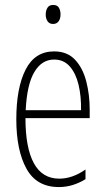

<svg xmlns="http://www.w3.org/2000/svg" viewBox="-20 -747 428 777"><path d="M199 -539Q252 -539 283.5 -505.5Q315 -472 329 -418Q343 -364 343 -303V-269H83Q83 -149 117 -86.5Q151 -24 220 -24Q273 -24 326 -61V-22Q304 -8 276.5 1Q249 10 218 10Q128 10 87 -64.5Q46 -139 46 -264Q46 -391 83.5 -465Q121 -539 199 -539ZM199 -506Q149 -506 119 -455.5Q89 -405 84 -301H308Q309 -357 298 -403.5Q287 -450 262.5 -478Q238 -506 199 -506ZM195 -727Q212 -727 218.5 -715.5Q225 -704 225 -689Q225 -671 217 -660.5Q209 -650 195 -650Q180 -650 172.5 -661Q165 -672 165 -688Q165 -704 172 -715.5Q179 -727 195 -727Z"/></svg>

Font: Noto Sans Lao ExtraCondensed ExtraLight
Style: Regular
Weight: 200
Width: 2
Designer: Monotype Design Team
Foundry: Monotype Imaging Inc.
Version: Version 2.003; ttfautohint (v1.8.4.7-5d5b)